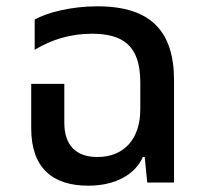

<svg xmlns="http://www.w3.org/2000/svg" viewBox="-20 -579 650 609"><path d="M260 10C349 10 410 -28 433 -81H439L447 0H532V-324C532 -477 461 -559 289 -559C205 -559 129 -539 90 -517V-421C144 -454 205 -472 271 -472C367 -472 425 -437 425 -318V-232C425 -139 374 -81 289 -81C220 -81 184 -119 184 -190V-313H79V-172C79 -46 147 10 260 10Z"/></svg>

Font: Noto Sans Thai Medium
Style: Regular
Weight: 500
Designer: Monotype Design Team
Foundry: Monotype Imaging Inc.
Version: Version 1.901